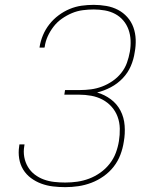

<svg xmlns="http://www.w3.org/2000/svg" viewBox="-20 -763 640 791"><path d="M249 8Q223 8 198 5Q173 2 150 -6.5Q127 -15 107.5 -29.5Q88 -44 75.5 -64.5Q63 -85 59 -110Q55 -135 59 -160Q59 -162 59.5 -164Q60 -166 60 -168H81Q81 -166 80.5 -164Q80 -162 80 -161Q76 -138 80 -116Q84 -94 95 -75.5Q106 -57 123 -44Q140 -31 160.5 -23.5Q181 -16 203.5 -13.5Q226 -11 249 -11Q274 -11 298.5 -14.5Q323 -18 347 -27Q371 -36 393 -51.5Q415 -67 431.5 -88Q448 -109 457 -133Q466 -157 470 -182Q474 -207 473.5 -233Q473 -259 464.5 -282Q456 -305 440 -323Q424 -341 402.5 -352.5Q381 -364 356 -368.5Q331 -373 305 -373H245L248 -392H309Q332 -392 355 -395Q378 -398 400.5 -406.5Q423 -415 443.5 -429Q464 -443 479.5 -462.5Q495 -482 503 -504.5Q511 -527 515 -550Q519 -573 518 -596.5Q517 -620 509.5 -641Q502 -662 488 -678.5Q474 -695 454.5 -705.5Q435 -716 412 -720Q389 -724 366 -724Q344 -724 321 -721Q298 -718 276.5 -709Q255 -700 235 -686Q215 -672 200.5 -653Q186 -634 176.5 -613Q167 -592 164 -569Q164 -568 163.5 -568Q163 -568 163 -567H143Q143 -568 143 -568.5Q143 -569 143 -569Q147 -594 157 -618Q167 -642 183.5 -663Q200 -684 221.5 -700Q243 -716 267 -726Q291 -736 316 -739.5Q341 -743 366 -743Q392 -743 418 -738.5Q444 -734 466 -722.5Q488 -711 504.5 -692.5Q521 -674 529.5 -650.5Q538 -627 539 -600.5Q540 -574 535 -548Q531 -519 519 -491Q507 -463 485.5 -440.5Q464 -418 436.5 -403.5Q409 -389 380 -382Q411 -373 436.5 -354Q462 -335 476.5 -307Q491 -279 493.5 -245.5Q496 -212 490 -179Q486 -152 476 -125.5Q466 -99 448.5 -76.5Q431 -54 407 -37Q383 -20 356.5 -10Q330 0 303 4Q276 8 249 8Z"/></svg>

Font: Iosevka Curly Thin Extended
Style: Italic
Weight: 100
Width: 7
Italic angle: -9°
Monospace: yes
Designer: Belleve Invis
Foundry: Belleve Invis
Version: Version 11.1.0; ttfautohint (v1.8.3)